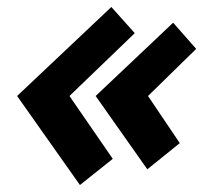

<svg xmlns="http://www.w3.org/2000/svg" viewBox="-20 -525 582 550"><path d="M254 -250 402 -40 495 -115 404 -250 542 -385 476 -460ZM179 -250 366 -430 299 -505 29 -250 209 5 303 -70Z"/></svg>

Font: Scada
Style: Bold Italic
Weight: 700
Designer: Jovanny Lemonad
Foundry: Jovanny Lemonad
Version: Version 3.005